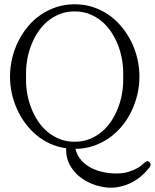

<svg xmlns="http://www.w3.org/2000/svg" viewBox="-20 -695 731 907"><path d="M103 -316.4Q103 -283.2 109.4 -248.8Q115.7 -214.4 128.7 -181.9Q141.6 -149.4 160.6 -121.1Q179.7 -92.8 205.3 -71.5Q231 -50.3 262.7 -37.8Q294.4 -25.4 332.5 -25.4Q370.6 -25.4 402.3 -37.8Q434.1 -50.3 459.7 -71.5Q485.4 -92.8 504.4 -121.1Q523.4 -149.4 536.4 -181.9Q549.3 -214.4 555.7 -248.8Q562 -283.2 562 -316.4V-350.1Q562 -383.3 555.7 -417.7Q549.3 -452.1 536.4 -484.6Q523.4 -517.1 504.4 -545.4Q485.4 -573.7 459.7 -595Q434.1 -616.2 402.3 -628.7Q370.6 -641.1 332.5 -641.1Q294.4 -641.1 262.7 -628.7Q231 -616.2 205.3 -595Q179.7 -573.7 160.6 -545.4Q141.6 -517.1 128.7 -484.6Q115.7 -452.1 109.4 -417.7Q103 -383.3 103 -350.1ZM686 70.8Q690.4 75.2 691.2 79.3Q691.9 83.5 690.4 87.9Q689 92.3 686 96.2Q683.1 100.1 679.7 103.5Q662.6 125 639.6 143.1Q616.7 161.1 589.4 173.1Q562 185.1 531 189.7Q500 194.3 467.3 188.5Q431.6 182.1 399.9 167Q368.2 151.9 344.2 129.2Q320.3 106.4 306.4 77.4Q292.5 48.3 292.5 13.7V5.4Q252.4 0 217 -16.1Q181.6 -32.2 152.3 -56.6Q123 -81.1 99.9 -112.3Q76.7 -143.6 60.5 -179.4Q44.4 -215.3 35.9 -254.2Q27.3 -293 27.3 -333Q27.3 -376 37.1 -418.2Q46.9 -460.4 65.7 -498.5Q84.5 -536.6 111.1 -568.8Q137.7 -601.1 171.6 -624.5Q205.6 -647.9 246.1 -661.4Q286.6 -674.8 332.5 -674.8Q378.4 -674.8 418.9 -661.6Q459.5 -648.4 493.4 -624.8Q527.3 -601.1 554.2 -568.8Q581.1 -536.6 599.9 -498.8Q618.7 -460.9 628.7 -418.7Q638.7 -376.5 638.7 -333.5Q638.7 -290.5 628.9 -248.8Q619.1 -207 600.8 -169.2Q582.5 -131.3 555.9 -99.1Q529.3 -66.9 495.6 -43.2Q461.9 -19.5 421.9 -5.9Q381.8 7.8 336.4 8.3Q343.8 39.1 363.3 61.3Q382.8 83.5 409.4 97.4Q436 111.3 467.3 117.9Q498.5 124.5 529.3 124.5Q561.5 124.5 585.4 117.2Q609.4 109.9 625.5 101.1Q644.5 90.8 657.7 77.6Q663.6 71.8 671.4 67.9Q679.2 64 686 70.8Z"/></svg>

Font: Atsinvsda
Style: Regular
Weight: 400
Designer: Al Webster
Foundry: Al Webster and Michael Everson
Version: Version 2.000